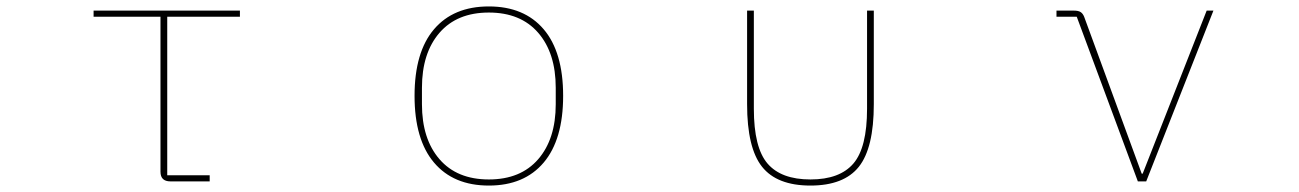

<svg xmlns="http://www.w3.org/2000/svg" viewBox="-20 -564 4040 597"><path d="M510 0Q479 0 479 -30V-512H271V-531H726V-512H500V-19H632V0Z M1269 -266Q1269 -402 1329.5 -473Q1390 -544 1500 -544Q1610 -544 1670.5 -473Q1731 -402 1731 -266Q1731 -130 1670.5 -58.5Q1610 13 1500 13Q1390 13 1329.5 -58.5Q1269 -130 1269 -266ZM1708 -240V-291Q1708 -399 1653.5 -462Q1599 -525 1500 -525Q1401 -525 1346.5 -462Q1292 -399 1292 -291V-240Q1292 -132 1346.5 -69Q1401 -6 1500 -6Q1599 -6 1653.5 -69Q1708 -132 1708 -240Z M2303 -240V-531H2324V-226Q2324 -105 2366.5 -55.5Q2409 -6 2500 -6Q2591 -6 2633.5 -55.5Q2676 -105 2676 -226V-531H2697V-240Q2697 -104 2650.5 -45.5Q2604 13 2500 13Q2396 13 2349.5 -45.5Q2303 -104 2303 -240Z M3518 0 3328 -512H3265V-531H3319Q3333 -531 3340 -526.5Q3347 -522 3351 -512L3530 -24H3533L3732 -531H3753L3544 0Z"/></svg>

Font: IBM Plex Sans JP Thin
Style: Regular
Weight: 100
Designer: Mike Abbink; Paul van der Laan; Pieter van Rosmalen; Wujin Sim; Yejin Wi; Jinhee Kim; Boomi Park; Yona Kim; Kichan Ma
Foundry: Sandoll Inc.
Version: Version 1.001